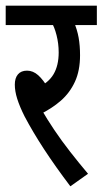

<svg xmlns="http://www.w3.org/2000/svg" viewBox="-20 -642 360 674"><path d="M211 -554 239 -566Q251 -538 256 -510Q261 -482 261 -448Q261 -394 243 -355Q225 -316 193.5 -288.5Q162 -261 119 -240L126 -257Q145 -224 170.5 -186Q196 -148 226.5 -109Q257 -70 289 -32L227 12Q174 -58 134.5 -118.5Q95 -179 66 -234Q49 -268 40.5 -295Q32 -322 32 -345Q32 -368 43 -381Q54 -394 75 -394Q96 -394 114 -378Q132 -362 150 -331L112 -335Q150 -351 168 -381.5Q186 -412 186 -458Q186 -489 178.5 -518.5Q171 -548 160 -565L204 -554H0V-622H320V-554Z"/></svg>

Font: Noto Sans Devanagari ExtraCondensed
Style: Regular
Weight: 400
Width: 2
Designer: Jelle Bosma - Monotype Design Team
Foundry: Monotype Imaging Inc.
Version: Version 2.006